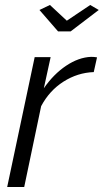

<svg xmlns="http://www.w3.org/2000/svg" viewBox="-20 -750 416 770"><path d="M138.2 -710 180.2 -730 248 -667 341.8 -730 376 -710 263.2 -624H212.9ZM119.1 -521H183.1L155.8 -396Q194.8 -452.6 245.1 -486.3Q295.4 -520 345.2 -522Q357.4 -522 369.1 -520L356 -460.9Q291 -458.5 234.6 -422.6Q178.2 -386.7 145 -324.2L77.1 0H8.8Z"/></svg>

Font: Rawline
Style: Italic
Weight: 400
Italic angle: -12°
Designer: Matt McInerney, Pablo Impallari, Rodrigo Fuenzalida
Foundry: Matt McInerney, Pablo Impallari, Rodrigo Fuenzalida
Version: Version 4.020;PS 004.020;hotconv 1.0.88;makeotf.lib2.5.64775